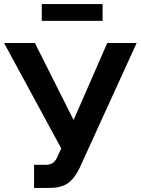

<svg xmlns="http://www.w3.org/2000/svg" viewBox="-25 -922 694 947"><path d="M181 -819V-902H481V-819ZM143 5V-109H199Q224 -109 237.5 -119.5Q251 -130 261 -155L277 -190L-5 -710H147L338 -330L504 -710H649L366 -90Q340 -38 307 -16.5Q274 5 219 5Z"/></svg>

Font: Raleway-v4020
Style: Bold
Weight: 700
Designer: Matt McInerney, Pablo Impallari, Rodrigo Fuenzalida
Foundry: Matt McInerney, Pablo Impallari, Rodrigo Fuenzalida
Version: Version 4.020;PS 004.020;hotconv 1.0.88;makeotf.lib2.5.64775